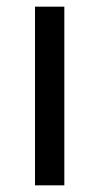

<svg xmlns="http://www.w3.org/2000/svg" viewBox="-20 -556 298 576"><path d="M173 0H85V-536H173Z"/></svg>

Font: Noto Sans Sundanese
Style: Regular
Weight: 400
Designer: Monotype Design Team (Regular), Sérgio L. Martins (other weights)
Foundry: Monotype Imaging Inc.
Version: Version 2.003